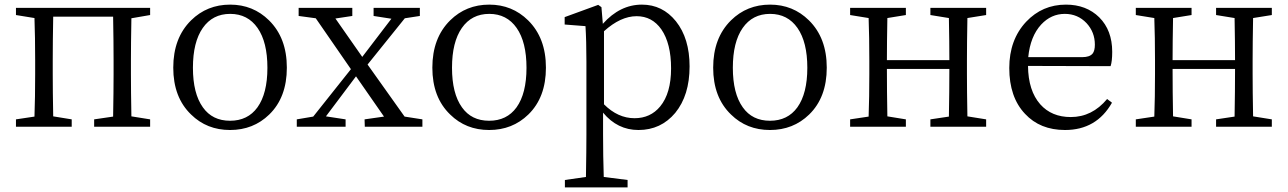

<svg xmlns="http://www.w3.org/2000/svg" viewBox="-20 -548 5567 830"><path d="M49 0V-32L129 -44Q132 -127 132 -228V-286Q132 -388 129 -470L49 -483V-514H629V-483L548 -469Q546 -359 546 -286V-228Q546 -155 548 -45L629 -32V0H387V-32L469 -44Q471 -156 471 -228V-286Q471 -366 469 -476H210Q208 -366 208 -286V-228Q208 -155 210 -45L290 -32V0Z M806 -53Q729 -127 729 -255.5Q729 -384 806 -460Q875 -528 975 -528Q1074 -528 1143 -460Q1220 -384 1220 -255.5Q1220 -127 1144 -53Q1075 14 974.5 14Q874 14 806 -53ZM1093 -84Q1136 -144 1136 -255Q1136 -366 1093.5 -427Q1051 -488 975 -488Q899 -488 856.5 -427Q814 -366 814 -255Q814 -144 857 -84Q898 -26 974.5 -26Q1051 -26 1093 -84Z M1263 0V-32L1334 -44L1497 -249L1345 -469L1271 -479V-514H1503V-479L1430 -468L1546 -302L1672 -467L1595 -479V-514H1795V-479L1730 -469L1569 -269L1729 -44L1806 -32V0H1557L1556 -32L1640 -44L1519 -218L1389 -45L1474 -32V0Z M1926 -53Q1849 -127 1849 -255.5Q1849 -384 1926 -460Q1995 -528 2095 -528Q2194 -528 2263 -460Q2340 -384 2340 -255.5Q2340 -127 2264 -53Q2195 14 2094.5 14Q1994 14 1926 -53ZM2213 -84Q2256 -144 2256 -255Q2256 -366 2213.5 -427Q2171 -488 2095 -488Q2019 -488 1976.5 -427Q1934 -366 1934 -255Q1934 -144 1977 -84Q2018 -26 2094.5 -26Q2171 -26 2213 -84Z M2422 262V230L2513 217Q2515 97 2515 34V-282Q2515 -372 2511 -435L2421 -442V-474L2566 -527L2580 -517L2586 -445Q2660 -528 2755 -528Q2844 -528 2902 -456Q2961 -382 2961 -261Q2961 -136 2899 -60Q2837 14 2740 14Q2649 14 2587 -61V32Q2587 126 2590 217L2693 230V262ZM2723 -37Q2792 -37 2834 -88Q2881 -145 2881 -252.5Q2881 -360 2839 -421Q2799 -478 2732 -478Q2663 -478 2591 -413V-97Q2651 -37 2723 -37Z M3140 -53Q3063 -127 3063 -255.5Q3063 -384 3140 -460Q3209 -528 3309 -528Q3408 -528 3477 -460Q3554 -384 3554 -255.5Q3554 -127 3478 -53Q3409 14 3308.5 14Q3208 14 3140 -53ZM3427 -84Q3470 -144 3470 -255Q3470 -366 3427.5 -427Q3385 -488 3309 -488Q3233 -488 3190.5 -427Q3148 -366 3148 -255Q3148 -144 3191 -84Q3232 -26 3308.5 -26Q3385 -26 3427 -84Z M3655 0V-32L3735 -44Q3738 -127 3738 -228V-286Q3738 -388 3735 -470L3655 -483V-514H3896V-483L3816 -470Q3814 -362 3814 -288H4084Q4084 -364 4082 -470L4002 -483V-514H4243V-483L4162 -470Q4160 -360 4160 -286V-228Q4160 -155 4162 -45L4243 -32V0H4002V-32L4082 -44Q4084 -154 4084 -250H3814Q3814 -153 3816 -45L3896 -32V0Z M4584 14Q4476 14 4411 -56Q4343 -128 4343 -254Q4343 -376 4416 -454Q4486 -528 4588 -528Q4676 -528 4732 -473Q4788 -417 4788 -324Q4788 -283 4781 -262L4424 -263Q4425 -156 4477 -97Q4526 -42 4609 -42Q4701 -42 4766 -120L4787 -104Q4720 14 4584 14ZM4425 -301H4659Q4690 -301 4703 -316Q4713 -328 4713 -355Q4713 -409 4677 -448Q4639 -488 4583 -488Q4524 -488 4481 -442Q4434 -391 4425 -301Z M4890 0V-32L4970 -44Q4973 -127 4973 -228V-286Q4973 -388 4970 -470L4890 -483V-514H5131V-483L5051 -470Q5049 -362 5049 -288H5319Q5319 -364 5317 -470L5237 -483V-514H5478V-483L5397 -470Q5395 -360 5395 -286V-228Q5395 -155 5397 -45L5478 -32V0H5237V-32L5317 -44Q5319 -154 5319 -250H5049Q5049 -153 5051 -45L5131 -32V0Z"/></svg>

Font: GenRyuMin TW R
Style: Regular
Weight: 400
Version: Version 1.501;PS 1;hotconv 16.6.51;makeotf.lib2.5.65220